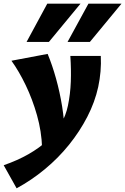

<svg xmlns="http://www.w3.org/2000/svg" viewBox="-60 -731 678 1040"><path d="M30 289 -40 164Q35 138 94.5 104Q154 70 197.5 29.5Q241 -11 269 -58Q297 -105 308 -159Q321 -221 323.5 -288Q326 -355 321 -428H486Q488 -386 484.5 -344Q481 -302 472 -260Q454 -178 413 -98.5Q372 -19 314 53Q256 125 183.5 185Q111 245 30 289ZM168 69Q165 -20 140.5 -106.5Q116 -193 79.5 -269Q43 -345 2 -402L198 -439Q223 -379 243.5 -305.5Q264 -232 276.5 -154.5Q289 -77 290 -3ZM84 -504 196 -711H376L205 -504ZM306 -504 419 -711H598L427 -504Z"/></svg>

Font: Ysabeau Black
Style: Italic
Weight: 900
Italic angle: -12°
Version: Version 2.000;gftools[0.9.27.dev2+g8671c4b]